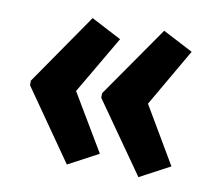

<svg xmlns="http://www.w3.org/2000/svg" viewBox="-58 -562 638 576"><g transform="rotate(10 261.0 -274.0)"><path d="M30 -280 180 -497 272 -449 169 -273 272 -100 180 -51 30 -266ZM247 -280 398 -497 490 -449 388 -273 490 -100 398 -51 247 -266Z"/></g></svg>

Font: Noto Sans Sinhala UI ExtraCondensed
Style: Bold
Weight: 700
Width: 2
Designer: Jelle Bosma - Monotype Design Team
Foundry: Monotype Imaging Inc.
Version: Version 2.006; ttfautohint (v1.8.4.7-5d5b)